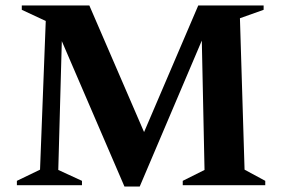

<svg xmlns="http://www.w3.org/2000/svg" viewBox="-20 -680 1035 705"><path d="M42 0V-16L127 -57L148 -603L60 -644V-660H308L509 -195L708 -660H948V-644L861 -613L878 -57L954 -16V0H651V-16L731 -56L721 -531L493 5H437L207 -529L194 -56L281 -16V0Z"/></svg>

Font: Spectral
Style: Bold
Weight: 700
Designer: Jean-Baptiste Levee
Foundry: Production Type
Version: Version 2.001